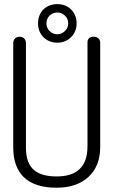

<svg xmlns="http://www.w3.org/2000/svg" viewBox="-20 -877 540 914"><path d="M43 -670.9V-174.8Q43 -82 93.8 -33.2Q145.5 16.6 249 16.6Q343.8 16.6 399.4 -33.2Q457 -85 457 -176.8V-673.8Q457 -687.5 447.3 -695.3Q438.5 -702.1 426.8 -702.1Q414.1 -703.1 405.3 -696.3Q396.5 -689.5 396.5 -675.8V-181.6Q396.5 -103.5 354.5 -68.4Q318.4 -37.1 250 -37.1Q179.7 -37.1 144.5 -65.4Q103.5 -97.7 103.5 -173.8V-670.9Q103.5 -686.5 93.8 -695.3Q85 -702.1 73.2 -702.1Q60.5 -702.1 51.8 -694.3Q43 -685.5 43 -670.9ZM201.2 -765.6Q201.2 -788.1 215.8 -802.7Q231.4 -817.4 252.9 -817.4Q273.4 -817.4 289.1 -802.7Q304.7 -788.1 304.7 -765.6Q304.7 -744.1 289.1 -729.5Q273.4 -713.9 252.9 -713.9Q231.4 -713.9 215.8 -729.5Q201.2 -744.1 201.2 -765.6ZM252.9 -857.4Q212.9 -857.4 186.5 -832Q161.1 -805.7 161.1 -765.6Q161.1 -726.6 186.5 -700.2Q212.9 -673.8 252.9 -673.8Q292 -673.8 318.4 -700.2Q344.7 -726.6 344.7 -765.6Q344.7 -805.7 318.4 -832Q292 -857.4 252.9 -857.4Z"/></svg>

Font: GulimChe
Style: Regular
Weight: 400
Monospace: yes
Version: Version 2.21